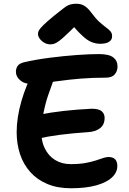

<svg xmlns="http://www.w3.org/2000/svg" viewBox="-20 -999 691 1026"><path d="M359 7Q287 7 232.5 -16Q178 -39 141.5 -80Q105 -121 87 -175.5Q69 -230 69 -293Q69 -331 75.5 -373.5Q82 -416 94.5 -459Q107 -502 123 -541Q125 -547 128 -552Q103 -556 88 -570Q65 -589 65 -616Q65 -631 73 -645Q81 -659 107 -666Q172 -681 246.5 -690.5Q321 -700 390 -705Q459 -710 508 -710Q562 -710 585 -692.5Q608 -675 608 -644Q608 -619 593 -601.5Q578 -584 546 -584Q474 -584 412.5 -579Q351 -574 302 -567Q281 -564 263 -562Q252 -532 238 -492Q223 -449 213 -398Q212 -394 211 -390Q230 -394 251 -397Q283 -402 318.5 -406Q354 -410 392 -413Q430 -416 469 -418Q508 -418 523.5 -404.5Q539 -391 539 -369Q539 -332 514 -313.5Q489 -295 452 -293Q410 -290 371.5 -286.5Q333 -283 299.5 -278.5Q266 -274 237 -269Q219 -265 203 -262Q207 -230 220 -205Q239 -166 274.5 -144Q310 -122 358 -122Q404 -122 436.5 -128Q469 -134 492 -141.5Q515 -149 531 -154.5Q547 -160 559 -160Q584 -160 595.5 -147.5Q607 -135 607 -112Q607 -78 578.5 -51Q550 -24 494.5 -8.5Q439 7 359 7ZM249 -762Q232 -762 217 -770.5Q202 -779 192.5 -792Q183 -805 183 -818Q183 -827 188 -836.5Q193 -846 211 -864Q229 -882 269 -915Q299 -938 316.5 -952.5Q334 -967 350 -973Q366 -979 389 -979Q413 -979 431.5 -967.5Q450 -956 469 -930Q492 -899 511.5 -881.5Q531 -864 546 -853Q561 -842 570 -832Q579 -822 579 -805Q579 -786 562.5 -775.5Q546 -765 516 -765Q492 -765 468.5 -774.5Q445 -784 418 -810Q399 -827 376 -854Q353 -830 336 -815Q310 -790 294.5 -779Q279 -768 269 -765Q259 -762 249 -762Z"/></svg>

Font: Shantell Sans Light SemiBold
Style: Regular
Weight: 600
Version: Version 1.008;[ac192a2d6]